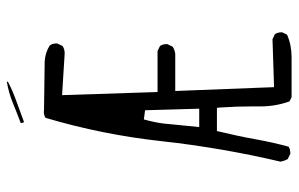

<svg xmlns="http://www.w3.org/2000/svg" viewBox="-170 -674 841 540"><g transform="rotate(-90 250.0 -403.5)"><path d="M175.8 -757.3 178.2 -756.3Q207 -767.1 236.3 -777.6Q265.6 -788.1 291 -801.3Q291 -801.8 290 -804.2Q258.8 -798.8 231 -787.4Q203.1 -775.9 174.3 -765.1ZM177.7 -263.2H163.1Q168.5 -313 170.2 -334Q171.9 -355 172.9 -362.3Q173.8 -369.6 175 -376.7Q176.3 -383.8 177.7 -390.6Q180.7 -404.8 184.6 -418.9L210.4 -415.5L214.8 -263.2ZM221.2 -118.2V-91.8Q221.2 -47.9 235.4 -9.3L247.1 -3.4H351.1Q355 -3.4 359.4 -3.4Q394 -3.4 422.9 -16.1L429.2 -28.8Q429.7 -30.3 429.7 -31.2Q429.7 -42.5 424.3 -50.3L410.2 -57.1L275.4 -52.7L264.6 -330.6H369.1Q379.9 -332 389.2 -337.9L396 -352.1Q396.5 -353.5 396.5 -354.5Q396.5 -365.7 391.1 -373.5L377 -380.4H261.7L252.9 -648.9Q369.1 -641.6 370.1 -641.6Q382.3 -641.6 391.1 -647.5L397.9 -661.6Q398.4 -663.1 398.4 -664.6Q398.4 -666 398.2 -668Q397.9 -669.9 397.5 -672.1Q397 -674.3 396.5 -676.3Q395 -680.2 392.6 -683.6Q372.6 -696.3 348.1 -697.8L211.9 -699.7Q209 -700.2 205.6 -700.2Q196.3 -700.2 189 -695.3Q141.6 -535.2 123.5 -369.6Q105 -201.2 65.9 -34.7Q67.9 -23.4 73.2 -14.2L87.4 -7.3Q88.9 -6.8 89.8 -6.8Q90.8 -6.8 92.3 -7.1Q93.8 -7.3 95.5 -7.6Q97.2 -7.8 98.9 -8.1Q100.6 -8.3 102.1 -8.8Q105 -10.3 107.9 -11.7Q120.1 -56.2 128.9 -105.2Q137.7 -154.3 151.9 -213.4H217.3L218.3 -201.2Q221.2 -160.2 221.2 -118.2Z"/></g></svg>

Font: NaikaiFont
Style: ExtraLight
Weight: 200
Version: Version 1.89